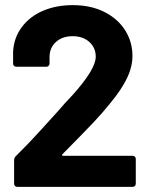

<svg xmlns="http://www.w3.org/2000/svg" viewBox="-20 -728 580 748"><path d="M226 -121H497Q502 -121 505.5 -117.5Q509 -114 509 -109V-12Q509 -7 505.5 -3.5Q502 0 497 0H47Q42 0 38.5 -3.5Q35 -7 35 -12V-104Q35 -113 41 -119Q90 -167 141 -223.5Q192 -280 205 -294Q233 -327 262 -357Q353 -458 353 -507Q353 -542 328 -564.5Q303 -587 263 -587Q223 -587 198 -564.5Q173 -542 173 -505V-480Q173 -475 169.5 -471.5Q166 -468 161 -468H43Q38 -468 34.5 -471.5Q31 -475 31 -480V-527Q34 -581 65 -622.5Q96 -664 147.5 -686Q199 -708 263 -708Q334 -708 386.5 -681.5Q439 -655 467.5 -610Q496 -565 496 -510Q496 -468 475 -424Q454 -380 412 -329Q381 -290 345 -252Q309 -214 238 -142L223 -127Q221 -125 222 -123Q223 -121 226 -121Z"/></svg>

Font: Amber EN
Style: Bold
Weight: 700
Designer: Jeremy Tribby
Foundry: Tribby Type
Version: Version 1.408 November 24, 2021